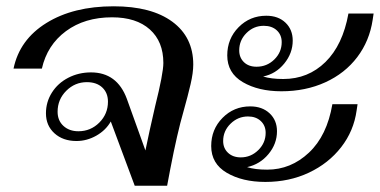

<svg xmlns="http://www.w3.org/2000/svg" viewBox="-20 -590 1207 610"><path d="M594 -385Q594 -359 585.5 -322.5Q577 -286 563 -236Q543 -167 521 -53L511 0H408L332 -204Q316 -176 286 -159Q256 -142 223 -142Q180 -142 153 -166.5Q126 -191 126 -230Q126 -266 145 -296Q164 -326 197 -343Q230 -360 269 -360Q352 -360 383 -276L442 -112Q454 -171 473 -253Q499 -357 499 -390Q499 -458 456 -496.5Q413 -535 336 -535Q249 -535 189.5 -491Q130 -447 113 -372H23Q42 -464 127.5 -517Q213 -570 341 -570Q461 -570 527.5 -521Q594 -472 594 -385ZM323 -267Q323 -295 305 -312Q287 -329 256 -329Q218 -329 190.5 -301.5Q163 -274 163 -235Q163 -207 181.5 -190Q200 -173 229 -173Q268 -173 295.5 -200.5Q323 -228 323 -267Z M702 -414Q702 -467 738 -503.5Q774 -540 826 -540Q864 -540 887 -518Q910 -496 910 -461Q910 -421 883 -388Q856 -355 816 -347Q841 -339 880 -339Q959 -339 1014 -393Q1069 -447 1087 -547H1167L1164 -527Q1154 -460 1115 -408.5Q1076 -357 1013.5 -328.5Q951 -300 874 -300Q801 -300 751.5 -329Q702 -358 702 -414ZM875 -456Q875 -479 859.5 -493.5Q844 -508 818 -508Q786 -508 763 -485Q740 -462 740 -430Q740 -407 755 -392.5Q770 -378 795 -378Q828 -378 851.5 -401Q875 -424 875 -456ZM651 -126Q651 -179 687 -215.5Q723 -252 775 -252Q813 -252 836.5 -230Q860 -208 860 -173Q860 -133 833 -100.5Q806 -68 765 -59Q790 -51 829 -51Q904 -51 961.5 -105Q1019 -159 1036 -259H1116L1113 -239Q1104 -174 1064 -122.5Q1024 -71 961.5 -41.5Q899 -12 823 -12Q750 -12 700.5 -41Q651 -70 651 -126ZM824 -168Q824 -191 808.5 -205.5Q793 -220 768 -220Q736 -220 712.5 -197Q689 -174 689 -142Q689 -119 704.5 -104.5Q720 -90 745 -90Q777 -90 800.5 -113Q824 -136 824 -168Z"/></svg>

Font: Fahkwang
Style: Italic
Weight: 400
Italic angle: -10°
Version: Version 1.000; ttfautohint (v1.6)